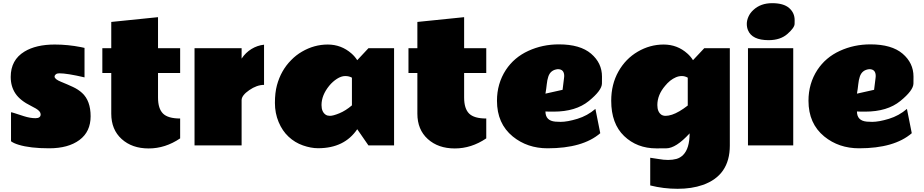

<svg xmlns="http://www.w3.org/2000/svg" viewBox="-20 -908 5768 1199"><path d="M507.8 -424.8Q399.4 -450.2 350.1 -450.2Q335.9 -450.2 328.4 -443.8Q320.8 -437.5 320.8 -429.7Q320.8 -413.6 361.1 -397.2Q401.4 -380.9 435.1 -365.2Q468.8 -349.6 493.2 -327.1Q545.9 -278.3 545.9 -181.9Q545.9 -85.4 476.1 -33.7Q406.2 18.1 287.1 18.1Q168 18.1 96.7 -3.9Q65.4 -13.2 48.8 -25.9V-207Q55.7 -206.5 72.8 -200.7Q89.8 -194.8 129.4 -182.4Q168.9 -169.9 201.4 -169.9Q233.9 -169.9 233.9 -193.8Q233.9 -212.4 204.6 -230Q191.4 -237.8 174.8 -246.1Q106 -279.8 76.4 -324Q46.9 -368.2 46.9 -427.7Q46.9 -533.7 132.8 -585.9Q205.1 -629.9 321.8 -629.9Q403.3 -629.9 485.4 -613.8Q502.9 -610.4 507.8 -608.9Z M1105 -43.9Q1012.2 19 908.4 19Q804.7 19 739.7 -39.8Q674.8 -98.6 674.8 -198.2V-452.1H619.1V-606.9H674.8V-771L966.8 -800.8V-606.9H1105V-452.1H966.8V-298.8Q966.8 -230 997.8 -199Q1028.8 -168 1105 -168Z M1628.9 -377.9Q1584 -377.9 1536.6 -345.2Q1489.3 -312.5 1488.8 -283.2V0H1194.8V-606.9H1488.8V-542Q1513.7 -579.6 1550.5 -602.1Q1587.4 -624.5 1628.9 -628.9Z M1782.2 -54.2Q1743.2 -90.3 1720 -145.8Q1696.8 -201.2 1696.8 -265.1Q1696.8 -329.1 1709.5 -376Q1734.9 -469.2 1798.3 -532.7Q1828.6 -564 1865.7 -585.4Q1941.9 -629.9 2026.6 -629.9Q2111.3 -629.9 2175.3 -573.7Q2195.8 -555.7 2210.9 -532.2L2280.8 -606.9H2440.9V0H2280.8L2210.9 -101.1Q2130.9 17.1 1968.3 17.6Q1967.3 17.6 1965.8 17.6Q1921.9 17.6 1871.6 0Q1821.3 -17.6 1782.2 -54.2ZM2177.7 -422.9Q2160.2 -433.1 2135.7 -433.1Q2111.3 -433.1 2084.2 -415.8Q2057.1 -398.4 2035.6 -372.1Q1987.8 -313 1987.8 -252Q1987.8 -209 2014.2 -191.4Q2024.9 -184.6 2040.5 -184.6Q2060.5 -184.6 2099.6 -200.7Q2138.7 -216.8 2177.7 -250Z M3016.6 -43.9Q2923.8 19 2820.1 19Q2716.3 19 2651.4 -39.8Q2586.4 -98.6 2586.4 -198.2V-452.1H2530.8V-606.9H2586.4V-771L2878.4 -800.8V-606.9H3016.6V-452.1H2878.4V-298.8Q2878.4 -230 2909.4 -199Q2940.4 -168 3016.6 -168Z M3437.5 -210.9Q3437.5 -210.9 3410.6 -210.9Q3397.9 -210.9 3386.2 -211.9Q3386.2 -153.8 3448.2 -148.4Q3465.3 -147 3481.4 -147Q3522.9 -147 3585.7 -166Q3648.4 -185.1 3698.2 -228L3728.5 -76.2Q3619.6 18.1 3399.4 18.1Q3272.9 18.1 3182.1 -55.7Q3083.5 -136.2 3083.5 -278.8Q3083.5 -386.2 3139.2 -471.7Q3190.9 -549.8 3279.3 -590.3Q3367.7 -630.9 3470.2 -630.9Q3603 -630.9 3671.1 -572.8Q3739.3 -514.6 3739.3 -429.7Q3739.3 -429.7 3739 -386.7Q3738.8 -343.8 3657.2 -277.3Q3575.7 -210.9 3437.5 -210.9ZM3503.4 -433.1Q3503.4 -476.1 3463.4 -476.1Q3417.5 -471.7 3403.8 -428.7Q3397 -408.2 3394.3 -381.1Q3391.6 -354 3386.2 -323.2L3493.2 -347.2L3502.4 -421.9Z M4040.5 250V77.1Q4065.4 80.1 4095 85.4Q4124.5 90.8 4152.3 90.8Q4180.2 90.8 4203.9 84.5Q4227.5 78.1 4246.1 59.6Q4286.1 19.5 4286.6 -75.2Q4201.2 18.1 4140.4 18.3Q4079.6 18.6 4079.1 18.6Q3958 18.6 3877.4 -58.6Q3796.9 -135.7 3796.9 -278.8Q3796.9 -381.3 3841.8 -461.2Q3886.7 -541 3962.6 -585.4Q4038.6 -629.9 4124.3 -629.9Q4210 -629.9 4272.5 -573.7Q4293 -555.7 4307.6 -532.2L4377.9 -606.9H4537.6V0Q4537.6 0.5 4537.6 1Q4537.6 188 4368.2 247.1Q4299.8 271 4211.7 271Q4123.5 271 4040.5 250ZM4274.9 -422.9Q4257.3 -433.1 4238 -433.1Q4218.8 -433.1 4200.7 -425.3Q4163.6 -409.2 4134.3 -373Q4085 -315.9 4085 -252Q4085 -209 4110.4 -191.4Q4121.1 -184.6 4137.2 -184.6Q4153.8 -184.6 4176.8 -191.9Q4219.7 -206.1 4274.9 -249Z M4801.8 -888.2Q4873 -888.2 4907.7 -858.2Q4942.4 -828.1 4942.4 -782.2Q4942.4 -782.2 4942.1 -758.8Q4941.9 -735.4 4897.7 -696.3Q4853.5 -657.2 4779.8 -657.2Q4676.3 -657.2 4650.9 -719.7Q4643.6 -737.3 4643.6 -758.8Q4643.6 -780.3 4653.8 -803.7Q4664.1 -827.1 4684.6 -845.7Q4730 -888.2 4801.8 -888.2ZM4933.6 0H4650.9V-606.9H4933.6Z M5382.8 -210.9Q5382.8 -210.9 5356 -210.9Q5343.3 -210.9 5331.5 -211.9Q5331.5 -153.8 5393.6 -148.4Q5410.6 -147 5426.8 -147Q5468.3 -147 5531 -166Q5593.8 -185.1 5643.6 -228L5673.8 -76.2Q5564.9 18.1 5344.7 18.1Q5218.3 18.1 5127.4 -55.7Q5028.8 -136.2 5028.8 -278.8Q5028.8 -386.2 5084.5 -471.7Q5136.2 -549.8 5224.6 -590.3Q5313 -630.9 5415.5 -630.9Q5548.3 -630.9 5616.5 -572.8Q5684.6 -514.6 5684.6 -429.7Q5684.6 -429.7 5684.3 -386.7Q5684.1 -343.8 5602.5 -277.3Q5521 -210.9 5382.8 -210.9ZM5448.7 -433.1Q5448.7 -476.1 5408.7 -476.1Q5362.8 -471.7 5349.1 -428.7Q5342.3 -408.2 5339.6 -381.1Q5336.9 -354 5331.5 -323.2L5438.5 -347.2L5447.8 -421.9Z"/></svg>

Font: Fz Rammetto One
Style: Regular
Weight: 400
Designer: Vernon Adams
Foundry: Vernon Adams
Version: Vit hóa bi c Thuy @ FontZin.Com